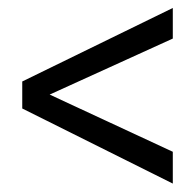

<svg xmlns="http://www.w3.org/2000/svg" viewBox="-20 -546 479 472"><path d="M404.8 -526.4V-451.2L102.1 -313.5L404.8 -172.9V-94.7L34.7 -279.3V-345.7Z"/></svg>

Font: LaylaThuluth
Style: Regular
Weight: 400
Version: Version 2.0